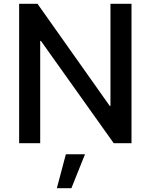

<svg xmlns="http://www.w3.org/2000/svg" viewBox="-20 -748 787 1003"><path d="M667 -728H557V-195H553L176 -728H80V0H190V-534H194L574 0H667ZM277 235H353L424 58H324Z"/></svg>

Font: Wafeq Medium
Style: Regular
Weight: 500
Designer: Rasmus Andersson & Azza Alameddine
Foundry: Google & TypeTogether
Version: Version 3.000;January 28, 2025;FontCreator 15.0.0.3014 64-bi